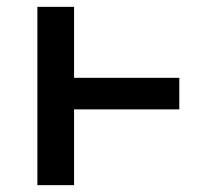

<svg xmlns="http://www.w3.org/2000/svg" viewBox="-20 -540 640 560"><path d="M89 0V-520H196V-313H503V-221H196V0Z"/></svg>

Font: Iosevka Etoile Semibold
Style: Regular
Weight: 600
Designer: Belleve Invis
Foundry: Belleve Invis
Version: Version 22.1.2; ttfautohint (v1.8.4)